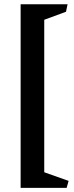

<svg xmlns="http://www.w3.org/2000/svg" viewBox="-20 -739 350 913"><path d="M301.3 -718.8 293.9 -683.1 190.4 -645V80.1L306.2 121.1L296.9 154.3H78.1V-718.8Z"/></svg>

Font: Vesper Libre
Style: Bold
Weight: 700
Designer: Robert Keller & Kimya Gandhi
Foundry: Mota Italic
Version: Version 1.058